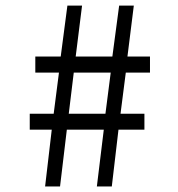

<svg xmlns="http://www.w3.org/2000/svg" viewBox="-20 -670 640 690"><path d="M142.1 0 166 -204.1H86.9V-261.2H172.9L191.9 -409.2H106.9V-466.8H198.2L222.2 -649.9H274.9L252 -466.8H383.8L408.2 -649.9H460.9L438 -466.8H519V-409.2H432.1L413.1 -261.2H499V-204.1H405.8L381.8 0H328.1L353 -204.1H220.2L195.8 0ZM227.1 -261.2H358.9L377.9 -409.2H245.1Z"/></svg>

Font: Office Code Pro D
Style: Regular
Weight: 400
Designer: Nathan Rutzky & Paul D. Hunt
Foundry: Adobe Systems Incorporated
Version: Version 1.004;PS 001.004;hotconv 1.0.70;makeotf.lib2.5.58329